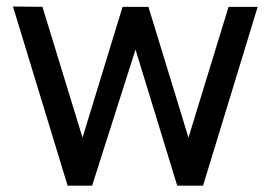

<svg xmlns="http://www.w3.org/2000/svg" viewBox="-20 -584 851 604"><path d="M699 -562.5 572.9 -151 446.9 -562.5H365.6L239.6 -151L113.5 -562.5L20.8 -563.5L192.7 0H269.8L406.3 -428.1L537.5 0H618.8L790.6 -562.5Z"/></svg>

Font: Manrope3 Medium
Style: Regular
Weight: 500
Width: 4
Designer: Mikhail Sharanda
Foundry: Mikhail Sharanda
Version: Version 3.000;PS 003.000;hotconv 1.0.88;makeotf.lib2.5.64775